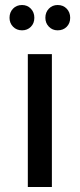

<svg xmlns="http://www.w3.org/2000/svg" viewBox="-20 -746 319 766"><path d="M68 -625Q46 -625 32 -639.5Q18 -654 18 -675Q18 -697 32 -711.5Q46 -726 68 -726Q89 -726 103 -711.5Q117 -697 117 -675Q117 -653 103 -639Q89 -625 68 -625ZM210 -625Q189 -625 175 -639.5Q161 -654 161 -675Q161 -697 175 -711.5Q189 -726 210 -726Q232 -726 246 -711.5Q260 -697 260 -675Q260 -653 246 -639Q232 -625 210 -625ZM187 0H91V-530H187Z"/></svg>

Font: false
Style: Regular
Weight: 500
Designer: Julieta Ulanovsky
Foundry: Julieta Ulanovsky
Version: Version 7.222;hotconv 1.0.109;makeotfexe 2.5.65596